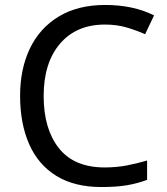

<svg xmlns="http://www.w3.org/2000/svg" viewBox="-20 -744 672 774"><path d="M403 -645Q288 -645 222 -568Q156 -491 156 -357Q156 -224 217.5 -146.5Q279 -69 402 -69Q449 -69 491 -77Q533 -85 573 -97V-19Q533 -4 490.5 3Q448 10 389 10Q280 10 207 -35Q134 -80 97.5 -163Q61 -246 61 -358Q61 -466 100.5 -548.5Q140 -631 217 -677.5Q294 -724 404 -724Q517 -724 601 -682L565 -606Q532 -621 491.5 -633Q451 -645 403 -645Z"/></svg>

Font: Noto Sans Wancho
Style: Regular
Weight: 400
Designer: Monotype Design Team
Foundry: Monotype Imaging Inc.
Version: Version 2.001; ttfautohint (v1.8.4.7-5d5b)